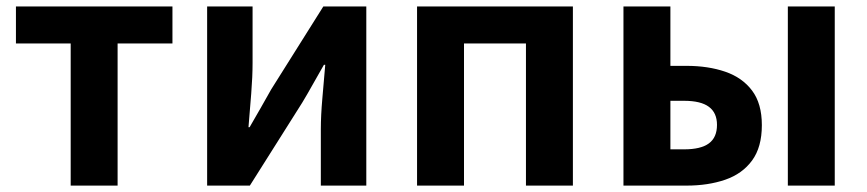

<svg xmlns="http://www.w3.org/2000/svg" viewBox="-20 -580 2708 600"><path d="M200.9 0V-444.1H29.8V-559.8H518.9V-444.1H347.5V0Z M627.3 0V-559.8H769.3V-383.2Q769.3 -340.9 765.1 -287.8Q760.9 -234.6 756.5 -182.4H760Q774.6 -208.2 794.2 -241.8Q813.7 -275.5 827.4 -300.5L990.4 -559.8H1124.7V0H982.6V-176.4Q982.6 -218.8 987.3 -272Q992 -325.2 996.4 -377.4H992.2Q977.7 -352.4 958.4 -317.9Q939.2 -283.5 924.5 -259.3L760.8 0Z M1283.3 0V-559.8H1770.3V0H1623.6V-444.1H1430V0Z M1928.3 0V-559.8H2075V-374.2H2125.5Q2193 -374.2 2246.4 -355.9Q2299.7 -337.6 2330.2 -297Q2360.8 -256.4 2360.8 -189Q2360.8 -120 2330.2 -78.4Q2299.7 -36.8 2246.4 -18.4Q2193 0 2125.5 0ZM2075 -113.3H2117.7Q2170.1 -113.3 2195.3 -131.9Q2220.6 -150.5 2220.6 -189.8Q2220.6 -227.5 2195.3 -246.2Q2170.1 -265 2117.7 -265H2075ZM2442 0V-559.8H2588.6V0Z"/></svg>

Font: Noto Sans TC
Style: Regular
Weight: 100
Designer: Ryoko NISHIZUKA 西塚涼子 (kana, bopomofo & ideographs); Paul D. Hunt (Latin, Greek & Cyrillic); Sandoll Communications 산돌커뮤니
Foundry: Adobe
Version: Version 2.004;hotconv 1.0.118;makeotfexe 2.5.65603